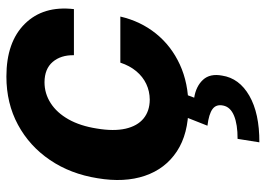

<svg xmlns="http://www.w3.org/2000/svg" viewBox="-134 -458 823 594"><g transform="rotate(-90 277.0 -161.5)"><path d="M243.4 10.5Q159.4 10.4 105.2 -25.3Q51.1 -61 29.6 -124.4Q8.1 -187.7 22.1 -270.7Q35.4 -354.5 78.5 -417.9Q121.5 -481.3 187.7 -517Q253.9 -552.7 336.7 -552.7Q443.5 -552.7 499.9 -495.6Q556.3 -438.5 545.3 -343.8H402.7Q403.4 -384.3 382 -409.4Q360.5 -434.6 319.1 -434.8Q284.1 -434.8 254.4 -415.7Q224.7 -396.7 204.2 -360.4Q183.8 -324.2 175.8 -272.5Q167.1 -220.6 175.4 -184Q183.8 -147.4 206.9 -128.4Q230.1 -109.4 265.2 -109.2Q291.3 -109.4 313.8 -120Q336.2 -130.6 353.2 -150.9Q370.2 -171.3 379.7 -200.2H522.3Q507.8 -137.5 469.6 -90Q431.3 -42.5 373.8 -16.1Q316.2 10.4 243.4 10.5ZM213.1 -2.9H283L271.3 28.3Q306.7 33.9 326.7 55.6Q346.6 77.2 339.6 114.6Q331.6 167.6 277.3 198.9Q223 230.2 133.2 229.9L143.9 162.5Q188.4 162.7 215.4 151.6Q242.4 140.5 246.9 118.2Q251.6 96.4 236.1 85Q220.7 73.6 184.6 69.3Z"/></g></svg>

Font: Inter Tight
Style: Italic
Weight: 400
Italic angle: -9.39999°
Designer: Rasmus Andersson
Foundry: rsms
Version: Version 3.002